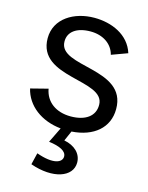

<svg xmlns="http://www.w3.org/2000/svg" viewBox="-117 -617 711 920"><g transform="rotate(15 239.0 -157.0)"><path d="M139 154 125 212C241 253 335 220 335 148C335 104 301 71 248 61L270 11C378 4 449 -55 449 -148C450 -352 127 -270 126 -397C125 -446 167 -476 235 -476C297 -476 344 -444 357 -393L436 -422C409 -508 321 -544 236 -544C136 -544 44 -490 44 -392C44 -195 364 -272 365 -147C366 -90 319 -58 247 -58C174 -58 122 -96 111 -159L25 -137C44 -56 118 0 216 10L179 86C233 93 267 109 267 136C267 166 225 185 139 154Z"/></g></svg>

Font: Ronzino
Style: Regular
Weight: 400
Designer: Nunzio Mazzaferro
Foundry: Collletttivo
Version: Version 1.000;Glyphs 3.3 (3337)